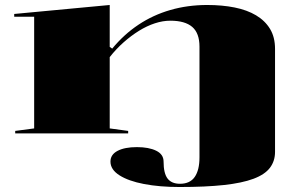

<svg xmlns="http://www.w3.org/2000/svg" viewBox="-20 -535 1230 770"><path d="M1083 74Q1083 111 1062.5 138Q1042 165 996.5 182Q951 199 878 207Q805 215 700 215Q620 215 557.5 203Q495 191 459 168Q423 145 423 113Q423 85 451.5 70Q480 55 529 55Q577 55 606.5 69.5Q636 84 636 113Q636 160 652 181Q668 202 702 202Q742 202 761 174.5Q780 147 780 96V-348Q780 -402 751 -427Q722 -452 663 -452Q633 -452 601 -441.5Q569 -431 537.5 -411.5Q506 -392 476 -365.5Q446 -339 420 -306V-20L494 -10V0H41V-10L117 -20V-468H37V-479L420 -515V-347L430 -340Q477 -397 535.5 -436Q594 -475 663.5 -495Q733 -515 811 -515Q871 -515 921 -505Q971 -495 1007 -473.5Q1043 -452 1063 -419Q1083 -386 1083 -339Z"/></svg>

Font: Kalnia Expanded Medium
Style: Regular
Weight: 500
Width: 7
Designer: Frida Medrano
Foundry: Frida Medrano
Version: Version 1.105